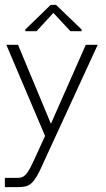

<svg xmlns="http://www.w3.org/2000/svg" viewBox="-24 -590 435 788"><path d="M-4 178V140H48Q62 140 71 135Q80 130 89.5 116.5Q99 103 111 77L161 -32L2 -406H50L185 -82L328 -406H377L151 85Q138 115 127 133.5Q116 152 105 162Q94 172 80.5 175Q67 178 50 178ZM80 -462V-469L184 -570H206L311 -469V-462H265L196 -536H194L126 -462Z"/></svg>

Font: Darker Grotesque
Style: Regular
Weight: 400
Designer: Gabriel Lam
Foundry: TypeRant
Version: Version 1.000;gftools[0.9.28]